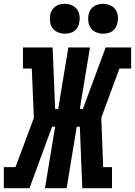

<svg xmlns="http://www.w3.org/2000/svg" viewBox="-48 -983 705 1003"><path d="M-28 0V-110H33L129 -367L118 -625H72V-735H227L240 -414H256L309 -735H422L369 -414H385L504 -735H637V-625H576L481 -368L491 -110H537V0H382L369 -321H353L300 0H187L240 -321H224L106 0ZM490 -807Q472 -807 455 -814Q438 -821 427.5 -834.5Q417 -848 414 -866.5Q411 -885 414 -904Q416 -917 423 -929Q430 -941 441 -949Q452 -957 465 -960Q478 -963 490 -963Q509 -963 526 -956Q543 -949 553.5 -935.5Q564 -922 567 -903.5Q570 -885 566 -866Q564 -853 557.5 -841Q551 -829 540 -821Q529 -813 516 -810Q503 -807 490 -807ZM290 -807Q272 -807 255 -814Q238 -821 227.5 -834.5Q217 -848 214 -866.5Q211 -885 214 -904Q216 -917 223 -929Q230 -941 241 -949Q252 -957 265 -960Q278 -963 290 -963Q309 -963 326 -956Q343 -949 353.5 -935.5Q364 -922 367 -903.5Q370 -885 366 -866Q364 -853 357.5 -841Q351 -829 340 -821Q329 -813 316 -810Q303 -807 290 -807Z"/></svg>

Font: Iosevka Curly Slab XBdExObl
Style: Regular
Weight: 800
Width: 7
Italic angle: -9°
Monospace: yes
Designer: Belleve Invis
Foundry: Belleve Invis
Version: Version 11.1.0; ttfautohint (v1.8.3)